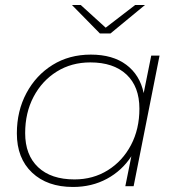

<svg xmlns="http://www.w3.org/2000/svg" viewBox="-20 -740 713 763"><path d="M270 3Q168 3 107.5 -54Q47 -111 47 -210Q47 -299 85 -370Q123 -441 189 -482Q255 -523 341 -523Q428 -523 482 -482.5Q536 -442 551 -370L581 -519H614L511 0H478L502 -119Q465 -62 405 -29.5Q345 3 270 3ZM276 -27Q350 -27 408.5 -63.5Q467 -100 500.5 -163.5Q534 -227 534 -308Q534 -396 482.5 -444Q431 -492 339 -492Q264 -492 205.5 -455.5Q147 -419 113.5 -355.5Q80 -292 80 -211Q80 -124 131.5 -75.5Q183 -27 276 -27ZM377 -607 266 -720H301L400 -630L517 -720H556L419 -607Z"/></svg>

Font: Montserrat ExtraLight
Style: Italic
Weight: 200
Italic angle: -11.3°
Designer: Julieta Ulanovsky
Foundry: Julieta Ulanovsky
Version: Version 9.000; ttfautohint (v1.8.4.7-5d5b)